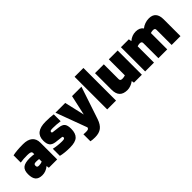

<svg xmlns="http://www.w3.org/2000/svg" viewBox="120 -1635 2768 2768"><g transform="rotate(-45 1503.5 -251.5)"><path d="M151 11Q79 11 46 -27Q13 -65 13 -146Q13 -226 54.5 -260Q96 -294 193 -294Q216 -294 239.5 -292Q263 -290 281 -287V-312Q281 -332 262 -340.5Q243 -349 200 -349Q159 -349 125.5 -347Q92 -345 58 -339V-486Q95 -495 147.5 -499.5Q200 -504 268 -504Q362 -504 411.5 -462.5Q461 -421 461 -341V0H291L286 -39H283Q253 -14 219.5 -1.5Q186 11 151 11ZM222 -192Q196 -192 185.5 -184.5Q175 -177 175 -157Q175 -137 183.5 -129.5Q192 -122 213 -122Q230 -122 248.5 -125.5Q267 -129 281 -135V-188Q267 -190 252.5 -191Q238 -192 222 -192Z M737 -365Q702 -365 690 -360Q678 -355 678 -340Q678 -332 682.5 -328Q687 -324 696 -323L802 -310Q868 -302 892.5 -271Q917 -240 917 -170Q917 -76 870.5 -32.5Q824 11 715 11Q656 11 606.5 5.5Q557 0 525 -9V-153Q565 -144 610 -139Q655 -134 695 -134Q729 -134 740.5 -140Q752 -146 752 -163Q752 -169 748 -173.5Q744 -178 736 -179L619 -193Q561 -201 535.5 -234Q510 -267 510 -333Q510 -419 564.5 -461.5Q619 -504 727 -504Q776 -504 816 -501.5Q856 -499 886 -494V-354Q852 -359 812 -362Q772 -365 737 -365Z M1036 14Q1066 14 1079.5 7.5Q1093 1 1097 -17L920 -494H1119L1190 -186L1258 -494H1450L1285 0Q1256 86 1206.5 124Q1157 162 1074 162Q1051 162 1026.5 160Q1002 158 985 154V11Q993 12 1006 13Q1019 14 1036 14Z M1661 -665V0H1481V-665Z M1887 10Q1806 10 1766 -31Q1726 -72 1726 -155V-494H1906V-192Q1906 -173 1916.5 -165Q1927 -157 1950 -157Q1964 -157 1978.5 -159.5Q1993 -162 2008 -167V-494H2188V0H2026L2020 -39Q1990 -16 1954.5 -3Q1919 10 1887 10Z M2435 0H2255V-494H2416L2423 -452H2427Q2455 -477 2490.5 -490.5Q2526 -504 2563 -504Q2604 -504 2633 -491Q2662 -478 2679 -452H2683Q2712 -476 2751.5 -490Q2791 -504 2833 -504Q2904 -504 2939.5 -463.5Q2975 -423 2975 -342V0H2795V-308Q2795 -326 2785.5 -334Q2776 -342 2755 -342Q2743 -342 2730 -339.5Q2717 -337 2705 -333V0H2525V-308Q2525 -326 2515 -334Q2505 -342 2484 -342Q2472 -342 2459.5 -339.5Q2447 -337 2435 -333Z"/></g></svg>

Font: Blinker ExtraBold
Style: Regular
Weight: 800
Designer: Juergen Huber
Foundry: supertype
Version: Version 1.017;hotconv 1.0.117;makeotfexe 2.5.65602